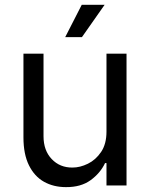

<svg xmlns="http://www.w3.org/2000/svg" viewBox="-20 -768 621 795"><path d="M420.9 -222.7V-545.9H503.9V0H420.9V-92.8H415Q395.5 -51.3 355.2 -22Q314.9 7.3 252.9 6.8Q201.7 6.8 162.1 -15.4Q122.6 -37.6 99.9 -83.5Q77.1 -129.4 77.1 -199.2V-545.9H160.2V-204.1Q160.2 -145 194.1 -109.4Q228 -73.7 280.3 -74.2Q311.5 -74.2 344 -90.1Q376.5 -106 398.7 -138.9Q420.9 -171.9 420.9 -222.7ZM250 -614.3 318.4 -748H413.1L319.3 -614.3Z"/></svg>

Font: Inter V
Style: Weight 400 Optical size 14.0
Weight: 400
Designer: Rasmus Andersson
Foundry: rsms
Version: Version 4.000;git-4fc901f